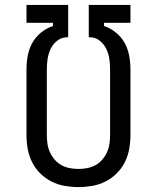

<svg xmlns="http://www.w3.org/2000/svg" viewBox="-20 -755 640 783"><path d="M300 8Q272 8 243.5 3Q215 -2 189.5 -15Q164 -28 143.5 -48.5Q123 -69 110.5 -94.5Q98 -120 93 -148Q88 -176 88 -205V-471Q88 -499 93 -527Q98 -555 111.5 -579.5Q125 -604 147 -622Q169 -640 196 -649V-662H88V-735H258V-603H251Q229 -602 212 -588Q195 -574 186 -554.5Q177 -535 174 -514Q171 -493 171 -471V-205Q171 -187 173.5 -169Q176 -151 183.5 -134.5Q191 -118 203 -104Q215 -90 230.5 -81.5Q246 -73 264 -69.5Q282 -66 300 -66Q318 -66 336 -69.5Q354 -73 369.5 -81.5Q385 -90 397 -104Q409 -118 416.5 -134.5Q424 -151 426.5 -169Q429 -187 429 -205V-471Q429 -493 426 -514Q423 -535 414 -554.5Q405 -574 388 -588Q371 -602 349 -603H342V-735H512V-662H404V-649Q431 -640 453 -622Q475 -604 488.5 -579.5Q502 -555 507 -527Q512 -499 512 -471V-205Q512 -176 507 -148Q502 -120 489.5 -94.5Q477 -69 456.5 -48.5Q436 -28 410.5 -15Q385 -2 356.5 3Q328 8 300 8Z"/></svg>

Font: Iosevka SS04 Extended
Style: Regular
Weight: 400
Width: 7
Monospace: yes
Designer: Belleve Invis
Foundry: Belleve Invis
Version: Version 19.0.0; ttfautohint (v1.8.4)